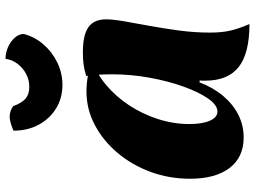

<svg xmlns="http://www.w3.org/2000/svg" viewBox="-134 -756 923 695"><g transform="rotate(-90 327.5 -408.5)"><path d="M377 -148Q358 -98 327.5 -62Q297 -26 259 -7Q221 12 177 12Q106 12 67 -39Q28 -90 28 -182Q28 -258 53 -325.5Q78 -393 122 -445Q166 -497 223 -527Q280 -557 344 -557Q372 -557 403.5 -551.5Q435 -546 457 -537Q409 -521 367 -485.5Q325 -450 293.5 -402Q262 -354 244 -298Q226 -242 226 -184Q226 -138 238 -110.5Q250 -83 271 -83Q295 -83 318.5 -117Q342 -151 362 -207Q382 -263 394 -330Q406 -397 406 -464Q406 -491 404.5 -515.5Q403 -540 400 -558Q423 -565 442 -567.5Q461 -570 486 -570Q548 -570 576.5 -550Q605 -530 605 -486Q605 -462 598 -421Q591 -380 581.5 -329Q572 -278 564.5 -221.5Q557 -165 557 -110Q557 -68 564 -37Q571 -6 588 33Q482 33 432.5 -6Q383 -45 383 -127Q383 -138 383 -141Q383 -144 384 -147ZM202 -821Q215 -827 228.5 -831Q242 -835 252 -835Q274 -835 291 -822Q302 -791 318 -777.5Q334 -764 360 -764Q386 -764 407.5 -775.5Q429 -787 444 -806.5Q459 -826 462 -850Q485 -850 505.5 -840.5Q526 -831 539 -816Q552 -801 552 -784Q542 -745 514.5 -713Q487 -681 448.5 -662.5Q410 -644 368 -644Q320 -644 282.5 -667Q245 -690 223.5 -730Q202 -770 202 -821Z"/></g></svg>

Font: Merienda Black
Style: Regular
Weight: 900
Designer: Eduardo Rodriguez Tunni
Foundry: Eduardo Rodriguez Tunni
Version: Version 2.001